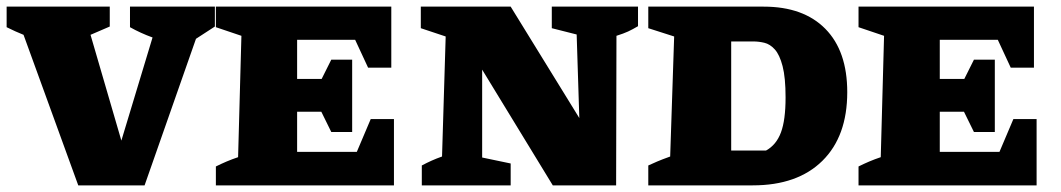

<svg xmlns="http://www.w3.org/2000/svg" viewBox="-39 -559 3201 579"><path d="M197 0 32 -454Q7 -464 -19 -477V-539H292V-479L234 -454L327 -135L421 -446Q385 -459 353 -477V-539H609V-479L552 -442L397 0Z M1079 -200H1149V0H612V-57Q628 -65 644.5 -72Q661 -79 679 -85L689 -451L612 -477V-539H1141V-355H1071L1032 -439H857V-321H931L960 -379H1023V-161H960L930 -222H857V-101H1037Z M1625 -539H1885V-480Q1868 -470 1855 -464Q1842 -458 1820 -451L1819 0H1628L1415 -349V-84L1501 -66V0H1233V-60Q1248 -68 1262.5 -74.5Q1277 -81 1294 -87L1305 -449L1230 -474V-539H1501L1708 -203L1700 -455L1625 -474Z M2264 -539Q2384 -539 2450 -472Q2516 -405 2516 -281Q2516 -148 2441 -74Q2366 0 2231 0H1916V-60Q1929 -66 1943 -72Q1957 -78 1982 -87L1994 -449L1916 -474V-539ZM2271 -105Q2302 -122 2316 -159.5Q2330 -197 2330 -265Q2330 -325 2321 -359.5Q2312 -394 2297.5 -410Q2283 -426 2266 -430Q2249 -434 2233 -434H2166V-105Z M3017 -200H3087V0H2550V-57Q2566 -65 2582.5 -72Q2599 -79 2617 -85L2627 -451L2550 -477V-539H3079V-355H3009L2970 -439H2795V-321H2869L2898 -379H2961V-161H2898L2868 -222H2795V-101H2975Z"/></svg>

Font: Piazzolla SC ExtraBold
Style: Regular
Weight: 800
Designer: Juan Pablo del Peral
Foundry: Huerta Tipografica
Version: Version 1.330